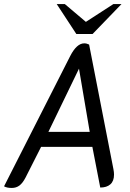

<svg xmlns="http://www.w3.org/2000/svg" viewBox="-34 -920 641 948"><path d="M-14 0 313 -644Q345 -706 382 -706Q394 -706 406 -700L526 -85Q529 -70 529 -58Q529 -26 511 -10Q493 6 461 6L422 -195H169L92 -43Q78 -16 62 -4Q46 8 24 8Q0 8 -14 0ZM409 -269 356 -581 205 -269ZM246 -900H286L390 -812L526 -900H566L423 -752H343Z"/></svg>

Font: Thasadith
Style: Bold Italic
Weight: 700
Italic angle: -9°
Designer: Cadson Demak Co.,Ltd.
Foundry: Cadson Demak Co.,Ltd.
Version: Version 1.000; ttfautohint (v1.6)